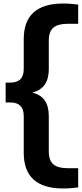

<svg xmlns="http://www.w3.org/2000/svg" viewBox="-20 -838 463 1088"><path d="M337.5 230Q114.5 230 114.5 28V-180.5Q114.5 -257.5 38.5 -257.5H12V-370H38.5Q114.5 -370 114.5 -447V-616Q114.5 -818 337.5 -818Q362 -818 383.5 -816.2Q405 -814.5 423 -812V-703H360.5Q309 -703 282.8 -681.5Q256.5 -660 256.5 -607.5V-446.5Q256.5 -392.5 234.2 -359.5Q212 -326.5 163.5 -313.5Q212 -301 234.2 -268Q256.5 -235 256.5 -181V19.5Q256.5 72 282.8 93.5Q309 115 360.5 115H423V224Q405 226.5 383.5 228.2Q362 230 337.5 230Z"/></svg>

Font: Encode Sans Exp SmBold
Style: Regular
Weight: 600
Width: 7
Designer: Multiple Designers
Foundry: Impallari Type
Version: Version 3.002; ttfautohint (v1.8.3) -l 8 -r 50 -G 200 -x 14 